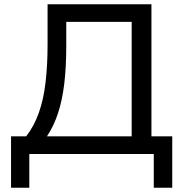

<svg xmlns="http://www.w3.org/2000/svg" viewBox="-20 -725 868 904"><path d="M32 159V-83H103Q140 -130 162.5 -193Q185 -256 194.5 -337Q204 -418 204 -517V-705H693V-83H791V159H704V0H118V159ZM201 -83H600V-622H292V-511Q292 -408 282.5 -330Q273 -252 253 -191.5Q233 -131 201 -83Z"/></svg>

Font: Nunito Sans 6pt
Style: Regular
Weight: 400
Version: Version 3.101;gftools[0.9.27]